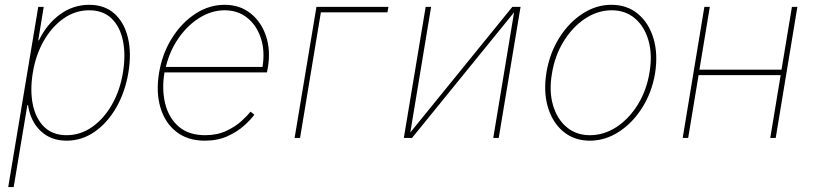

<svg xmlns="http://www.w3.org/2000/svg" viewBox="-20 -574 3393 799"><path d="M14.2 204.5 139.2 -545.5H161.9L139.2 -406.2H142Q175.1 -474.4 229.9 -514.2Q284.8 -554 350.9 -554Q415.5 -554 456.5 -517Q497.5 -480.1 512.6 -416.2Q527.7 -352.3 514.2 -271.3Q500.7 -191.1 464.1 -127.1Q427.6 -63.2 374.3 -25.9Q321 11.4 257.1 11.4Q192.1 11.4 149.7 -28.4Q107.2 -68.2 96.6 -136.4H93.8L36.9 204.5ZM116.5 -271.3Q104.4 -197.4 116.7 -138.7Q128.9 -79.9 164.2 -45.6Q199.6 -11.4 257.1 -11.4Q314.6 -11.4 363.5 -45.6Q412.3 -79.9 445.8 -138.7Q479.4 -197.4 491.5 -271.3Q503.6 -345.2 491.7 -403.9Q479.8 -462.7 444.4 -497Q409.1 -531.2 350.9 -531.2Q293.3 -531.2 244.5 -497Q195.7 -462.7 162.1 -403.9Q128.6 -345.2 116.5 -271.3Z M832.4 11.4Q760.7 11.4 713.4 -25.9Q666.2 -63.2 647.4 -127.1Q628.6 -191.1 642 -271.3Q655.5 -351.6 695.7 -415.5Q735.8 -479.4 793 -516.7Q850.1 -554 914.8 -554Q978 -554 1022.5 -518.6Q1067.1 -483.3 1086.8 -424.5Q1106.5 -365.8 1095.2 -295.5L1090.9 -272.7H664.4Q652.7 -201.7 667.6 -142.2Q682.5 -82.7 723.9 -47.1Q765.3 -11.4 833.8 -11.4Q883.5 -11.4 921.3 -29.1Q959.2 -46.9 984.6 -70Q1009.9 -93 1022.7 -109.4L1038.4 -96.6Q1023.4 -76 995.4 -50.8Q967.3 -25.6 926.5 -7.1Q885.7 11.4 832.4 11.4ZM670.1 -295.5H1072.4Q1083.1 -360.8 1065.9 -414.2Q1048.7 -467.7 1009.4 -499.5Q970.2 -531.2 914.8 -531.2Q861.2 -531.2 811.3 -500.5Q761.4 -469.8 723.9 -416.5Q686.4 -363.3 670.1 -295.5Z M1596.6 -545.5 1592.3 -522.7H1315.3L1228.7 0H1206L1296.9 -545.5Z M1687.5 -22.7 2112.2 -545.5H2146.3L2055.4 0H2032.7L2119.3 -522.7L1694.6 0H1660.5L1751.4 -545.5H1774.1Z M2434.7 11.4Q2370 11.4 2324.8 -25.9Q2279.5 -63.2 2260.1 -127.8Q2240.8 -192.5 2254.3 -274.1Q2267.8 -353.7 2307.7 -417.1Q2347.7 -480.5 2404.3 -517.2Q2460.9 -554 2524.1 -554Q2589.5 -554 2634.8 -516.3Q2680 -478.7 2699.4 -414.1Q2718.8 -349.4 2706 -268.5Q2692.5 -188.9 2652.3 -125.5Q2612.2 -62.1 2555.4 -25.4Q2498.6 11.4 2434.7 11.4ZM2434.7 -11.4Q2493.6 -11.4 2545.8 -45.6Q2598 -79.9 2634.6 -139.4Q2671.2 -198.9 2683.2 -274.1Q2695.3 -347.3 2678.6 -405.5Q2661.9 -463.8 2622.2 -497.5Q2582.4 -531.2 2525.6 -531.2Q2467.3 -531.2 2415.1 -496.6Q2362.9 -462 2326 -402.5Q2289.1 -343 2277 -268.5Q2264.2 -195.3 2281.1 -137.1Q2297.9 -78.8 2337.9 -45.1Q2377.8 -11.4 2434.7 -11.4Z M2933.9 -545.5 2890.6 -284.1H3232.2L3275.6 -545.5H3298.3L3208.1 0H3185.4L3228.7 -261.4H2887.1L2843.8 0H2821L2911.2 -545.5Z"/></svg>

Font: Inter Thin  BETA
Style: Italic
Weight: 100
Italic angle: -9.39999°
Designer: Rasmus Andersson
Foundry: rsms
Version: Version 3.011;git-f93a4a705